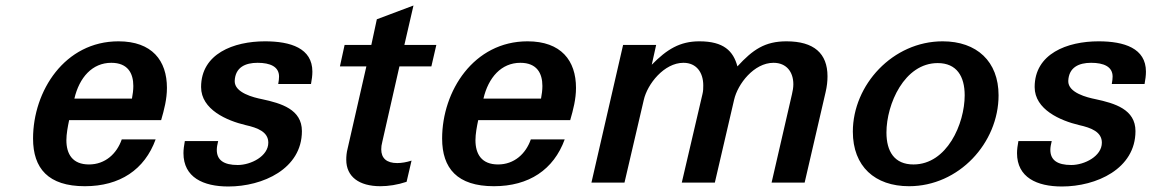

<svg xmlns="http://www.w3.org/2000/svg" viewBox="-20 -663 4180 697"><path d="M100 -160C100 -52 155 13 288 13C415 13 505 -47 545 -157H422C404 -105 362 -66 303 -66C243 -66 221 -104 221 -154C221 -177 226 -203 231 -227H565C576 -265 586 -303 586 -344C586 -443 532 -513 410 -513C215 -513 100 -333 100 -160ZM250 -305C268 -382 315 -435 384 -435C444 -435 464 -397 464 -351C464 -336 462 -321 459 -305Z M651 -151C648 -135 646 -120 646 -107C646 -19 718 14 809 14C934 14 1076 -50 1076 -187C1076 -266 1001 -288 931 -303C901 -309 831 -326 832 -369C834 -419 871 -435 915 -435C961 -435 993 -421 993 -385C993 -379 992 -368 990 -358H1109C1112 -374 1114 -389 1114 -403C1114 -488 1035 -513 942 -513C828 -513 710 -468 710 -347C710 -265 804 -225 871 -209C916 -199 954 -184 954 -145C954 -96 891 -64 843 -64C792 -64 767 -82 767 -119C767 -128 769 -139 772 -151Z M1368 -149 1430 -422H1546L1564 -500H1448L1481 -643L1348 -593L1328 -500H1231L1214 -422H1310L1242 -124C1238 -109 1237 -95 1237 -83C1237 -22 1283 13 1361 13C1390 13 1423 8 1456 -3L1474 -80C1456 -74 1437 -71 1422 -71C1383 -71 1364 -89 1364 -121C1364 -129 1365 -138 1368 -149Z M1585 -160C1585 -52 1640 13 1773 13C1900 13 1990 -47 2030 -157H1907C1889 -105 1847 -66 1788 -66C1728 -66 1706 -104 1706 -154C1706 -177 1711 -203 1716 -227H2050C2061 -265 2071 -303 2071 -344C2071 -443 2017 -513 1895 -513C1700 -513 1585 -333 1585 -160ZM1735 -305C1753 -382 1800 -435 1869 -435C1929 -435 1949 -397 1949 -351C1949 -336 1947 -321 1944 -305Z M2127 0H2247L2317 -300C2330 -358 2391 -435 2461 -435C2509 -435 2533 -399 2533 -353C2533 -343 2533 -333 2530 -321L2455 0H2575L2645 -301C2658 -358 2717 -435 2788 -435C2835 -435 2860 -402 2860 -357C2860 -346 2858 -333 2855 -321L2781 0H2901L2977 -328C2982 -349 2984 -368 2984 -386C2984 -469 2935 -513 2835 -513C2757 -513 2713 -483 2657 -422C2642 -478 2607 -513 2519 -513C2448 -513 2401 -484 2346 -428L2362 -500H2242Z M3076 -185C3076 -59 3156 13 3280 13C3461 13 3605 -144 3605 -317C3605 -440 3526 -513 3402 -513C3221 -513 3076 -355 3076 -185ZM3198 -182C3198 -285 3263 -434 3384 -434C3453 -434 3482 -386 3482 -317C3482 -214 3418 -66 3296 -66C3227 -66 3198 -113 3198 -182Z M3677 -151C3674 -135 3672 -120 3672 -107C3672 -19 3744 14 3835 14C3960 14 4102 -50 4102 -187C4102 -266 4027 -288 3957 -303C3927 -309 3857 -326 3858 -369C3860 -419 3897 -435 3941 -435C3987 -435 4019 -421 4019 -385C4019 -379 4018 -368 4016 -358H4135C4138 -374 4140 -389 4140 -403C4140 -488 4061 -513 3968 -513C3854 -513 3736 -468 3736 -347C3736 -265 3830 -225 3897 -209C3942 -199 3980 -184 3980 -145C3980 -96 3917 -64 3869 -64C3818 -64 3793 -82 3793 -119C3793 -128 3795 -139 3798 -151Z"/></svg>

Font: Perun SemiBold Italic
Style: Regular
Weight: 400
Italic angle: -12°
Foundry: Copyright (c) Stefan Peev, Context Ltd, 2016
Version: Version 1.026